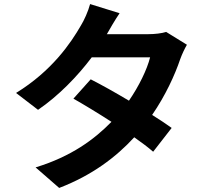

<svg xmlns="http://www.w3.org/2000/svg" viewBox="-20 -858 1040 944"><path d="M797 -701C775 -694 741 -690 710 -690H505L506 -691C518 -712 544 -758 568 -793L423 -838C414 -803 393 -757 378 -733C328 -646 235 -509 59 -401L167 -318C268 -387 361 -483 431 -576H718C703 -516 663 -434 614 -363C547 -403 479 -441 426 -468L341 -373C392 -344 460 -303 528 -259C445 -174 332 -89 155 -35L271 66C433 4 551 -86 640 -183C677 -157 709 -133 733 -112L824 -229C799 -247 765 -270 728 -293C794 -389 840 -490 866 -567C875 -592 888 -619 899 -638Z"/></svg>

Font: Noto Sans KR Bold
Style: Regular
Weight: 700
Designer: Ryoko NISHIZUKA  (kana & ideographs); Paul D. Hunt (Latin, Greek & Cyrillic); Wenlong ZHANG  (bopomofo); Sandoll Communi
Foundry: Adobe Systems Incorporated
Version: Version 1.004;PS 1.004;hotconv 1.0.82;makeotf.lib2.5.63406